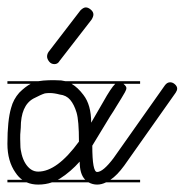

<svg xmlns="http://www.w3.org/2000/svg" viewBox="-20 -506 498 518"><path d="M358 -14H266Q254 -8 242 -8Q230 -8 219 -14H120Q103 -8 83 -8Q66 -8 52 -14H0V-21H40Q30 -28 22 -40Q0 -71 0 -118Q0 -181 10 -215Q16 -238 32 -256Q48 -272 63 -280H0V-287H81Q82 -287 84 -287Q108 -291 145 -289Q151 -288 156 -287H358V-280H313L314 -279Q321 -273 321 -268.5Q321 -264 317 -257Q313 -250 307 -240L294 -219Q287 -207 277 -192L229 -113Q229 -42 242 -42Q258 -42 286 -79L425 -276Q431 -284 439 -284Q446 -284 452 -278.5Q458 -273 458 -267Q458 -262 454 -256L315 -59Q296 -33 278 -21H358ZM83 -43Q134 -43 193 -124Q193 -181 186.5 -202.5Q180 -224 169.5 -236.5Q159 -249 141 -251Q126 -255 114 -255Q107 -255 101 -254Q91 -251 70 -240Q36 -221 36 -161Q34 -140 34.5 -132Q35 -124 35 -113.5Q35 -103 38.5 -89.5Q42 -76 48 -66Q62 -43 83 -43ZM141 -342Q136 -333 127 -333Q118 -333 112.5 -340Q107 -347 107 -353.5Q107 -360 111 -366L197 -478Q205 -486 211.5 -486Q218 -486 225 -480Q232 -474 232 -467Q232 -461 227 -453ZM205 -250Q226 -223 226 -175L259 -232Q279 -268 291 -280H173Q190 -270 205 -250ZM195 -70Q171 -43 143 -25Q140 -23 136 -21H210L209 -22Q195 -37 195 -70Z"/></svg>

Font: Gruenewald VA 3. Klasse
Style: Regular
Weight: 400
Designer: Peter Wiegel
Foundry: Peter Wiegel, nach dem Schriftentwurf von Dr. H. Gr¸newald
Version: Version 0.007